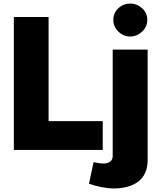

<svg xmlns="http://www.w3.org/2000/svg" viewBox="-20 -830 898 1063"><path d="M607.4 -720.2C607.4 -694.8 616.7 -673.3 635.3 -655.3C653.3 -637.2 675.3 -627.9 701.2 -627.9C726.1 -627.9 748 -637.2 767.1 -655.3C786.1 -673.3 795.4 -694.8 795.4 -720.2C795.4 -745.6 786.1 -767.1 767.1 -784.2C748 -801.3 726.1 -810.1 701.2 -810.1C675.3 -810.1 653.3 -801.3 635.3 -784.2C616.7 -767.1 607.4 -745.6 607.4 -720.2ZM472.7 187.5C515.1 201.7 564.5 213.4 612.8 213.4C646 213.4 676.8 208 704.6 197.8C760.7 176.8 797.4 131.8 797.4 55.7V-555.2H604V32.7C604 61.5 583.5 75.2 553.7 75.2C537.6 75.2 515.1 71.8 498 67.9ZM249 -159.2V-735.8H56.6V0H548.8V-159.2Z"/></svg>

Font: Estedad Black
Style: Regular
Weight: 900
Designer: Amin Abedi
Version: Version 7.3